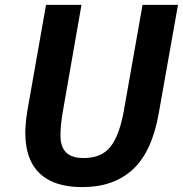

<svg xmlns="http://www.w3.org/2000/svg" viewBox="-20 -745 744 780"><path d="M559.1 -725.1H703.1L625 -285.2Q597.7 -128.9 519.8 -56.9Q441.9 15.1 314.9 15.1Q177.2 15.1 120.8 -64.2Q64.5 -143.6 91.8 -298.8L167 -725.1H311L234.9 -290Q224.6 -229.5 225.8 -188Q227.1 -146.5 249.5 -124.8Q272 -103 319.8 -103Q393.1 -103 429.2 -149.4Q465.3 -195.8 482.9 -293.9Z"/></svg>

Font: Stilu SemiBold
Style: Italic
Weight: 600
Italic angle: -10°
Designer: Genilson Lima Santos
Foundry: Genilson Lima Santos
Version: Version 1.200;PS 001.200;hotconv 1.0.88;makeotf.lib2.5.64775